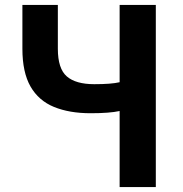

<svg xmlns="http://www.w3.org/2000/svg" viewBox="-20 -760 744 780"><path d="M466 0V-309Q425 -300 348 -300Q262 -300 199.5 -325.5Q137 -351 104 -408.5Q71 -466 71 -562V-740H215V-562Q215 -481 251.5 -449.5Q288 -418 363 -418Q432 -418 466 -426V-740H613V0Z"/></svg>

Font: Source Han Sans CN Bold
Style: Bold
Weight: 700
Designer: Ryoko NISHIZUKA 西塚涼子 (kana & ideographs); Paul D. Hunt (Latin, Greek & Cyrillic); Wenlong ZHANG 张文龙 (bopomofo); Sandoll 
Foundry: Adobe Systems Incorporated
Version: Version 1.00;May 30, 2023;FontCreator 11.5.0.2422 32-bit